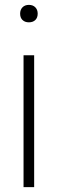

<svg xmlns="http://www.w3.org/2000/svg" viewBox="-20 -767 237 787"><path d="M76.5 0V-540.5H120V0ZM98.5 -675.5Q82 -675.5 72.2 -685Q62.5 -694.5 62.5 -711Q62.5 -727 72.2 -737Q82 -747 98.5 -747Q115 -747 124.8 -737Q134.5 -727 134.5 -711Q134.5 -694.5 124.8 -685Q115 -675.5 98.5 -675.5Z"/></svg>

Font: Encode Sans Semi Condensed ExtraLight
Style: Regular
Weight: 200
Width: 4
Designer: Multiple Designers
Foundry: Impallari Type
Version: Version 3.000; ttfautohint (v1.8.3) -l 8 -r 50 -G 200 -x 14 